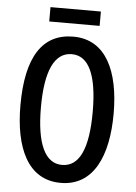

<svg xmlns="http://www.w3.org/2000/svg" viewBox="-59 -906 680 960"><g transform="rotate(5 281.5 -425.5)"><path d="M408 -861H155V-789H408ZM516 -358C516 -569 447 -724 282 -724C127 -724 48 -602 48 -359C48 -149 115 10 282 10C447 10 516 -146 516 -358ZM151 -358C151 -541 195 -636 282 -636C367 -636 411 -543 411 -358C411 -171 367 -80 281 -80C196 -80 151 -174 151 -358Z"/></g></svg>

Font: Noto Sans Devanagari ExtraCondensed Medium
Style: Regular
Weight: 500
Width: 2
Designer: Jelle Bosma - Monotype Design Team
Foundry: Monotype Imaging Inc.
Version: Version 2.004